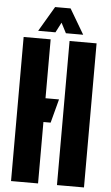

<svg xmlns="http://www.w3.org/2000/svg" viewBox="-63 -1021 612 1062"><g transform="rotate(5 242.5 -490.0)"><path d="M40 0V-800H190V0ZM130 -341V-473H265L230 -341ZM295 0V-800H445V0ZM117 -841 199 -980H285L367 -841H271L242 -897L213 -841Z"/></g></svg>

Font: Big Shoulders Stencil Display Thin Black
Style: Regular
Weight: 900
Version: Version 2.001